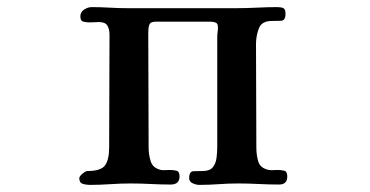

<svg xmlns="http://www.w3.org/2000/svg" viewBox="-20 -522 1040 540"><path d="M788 -26Q788 -3 765 -3Q736 -3 707.5 -4.5Q679 -6 650 -6Q622 -6 595 -4Q568 -2 540 -2Q532 -2 522 -6.5Q512 -11 512 -21Q512 -40 524.5 -40.5Q537 -41 550 -41Q570 -41 578.5 -51.5Q587 -62 589 -78Q591 -94 591 -108V-418Q591 -425 592 -431.5Q593 -438 593 -445Q593 -456 586.5 -458.5Q580 -461 571 -461H418Q403 -461 400 -452.5Q397 -444 397 -431Q397 -350 397.5 -269Q398 -188 398 -106Q398 -87 404 -68Q410 -49 433 -44Q439 -43 445 -43.5Q451 -44 457 -44Q467 -44 476 -42Q485 -40 485 -26Q485 -3 460 -3Q432 -3 404 -4.5Q376 -6 347 -6Q319 -6 290 -4Q261 -2 232 -2Q222 -2 212.5 -5Q203 -8 203 -21Q203 -26 212 -33.5Q221 -41 226 -41Q264 -41 275.5 -57Q287 -73 287 -108Q287 -188 287.5 -266.5Q288 -345 288 -424Q288 -440 282 -450Q276 -460 258 -460Q252 -460 245.5 -459.5Q239 -459 233 -459Q223 -459 214.5 -461Q206 -463 206 -476Q206 -488 216.5 -495Q227 -502 238 -502Q263 -502 288 -500.5Q313 -499 338 -499H645Q674 -499 703 -500.5Q732 -502 760 -502Q771 -502 777 -499Q783 -496 783 -483Q783 -464 770 -463.5Q757 -463 744 -463Q716 -463 708 -442Q700 -421 700 -398Q700 -325 700.5 -252Q701 -179 701 -106Q701 -86 706.5 -67.5Q712 -49 736 -44Q742 -43 748 -43.5Q754 -44 760 -44Q770 -44 779 -42Q788 -40 788 -26Z"/></svg>

Font: Kaisei Opti
Style: Bold
Weight: 700
Designer: Font-Kai, 金井和夫
Foundry: KAZUO KANAI
Version: Version 5.003